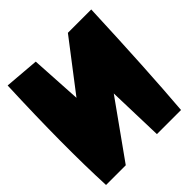

<svg xmlns="http://www.w3.org/2000/svg" viewBox="-191 -831 962 962"><g transform="rotate(-45 290.0 -349.5)"><path d="M14.6 -700.2 198.7 -685.1 214.8 -412.6 414.6 -673.3H580.1Q563.5 -261.2 542 1H371.1L362.3 -295.9L150.4 1H10.7Q-2.4 -283.7 14.6 -700.2Z"/></g></svg>

Font: Lapsus Pro (theguybrush.com)
Style: Bold
Weight: 700
Designer: Jose Roses
Version: Version 1.00 February 9, 2018, initial release